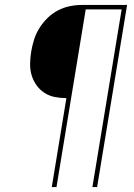

<svg xmlns="http://www.w3.org/2000/svg" viewBox="-20 -755 540 775"><path d="M189 0 248 -359Q224 -359 201 -363.5Q178 -368 159 -380.5Q140 -393 127 -411.5Q114 -430 107.5 -452Q101 -474 101.5 -498.5Q102 -523 106 -547Q110 -571 117.5 -595Q125 -619 139 -641.5Q153 -664 172 -682.5Q191 -701 214 -713Q237 -725 261.5 -730Q286 -735 310 -735H493L372 0H353L471 -717H326L208 0Z"/></svg>

Font: Iosevka Thin Oblique
Style: Regular
Weight: 100
Italic angle: -9°
Monospace: yes
Designer: Belleve Invis
Foundry: Belleve Invis
Version: Version 32.5.0; ttfautohint (v1.8.4)